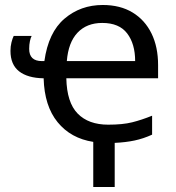

<svg xmlns="http://www.w3.org/2000/svg" viewBox="-20 -565 705 770"><path d="M354 4Q264 -10 211 -75Q158 -140 155 -251Q91 -252 56.5 -279Q22 -306 22 -361Q22 -379 26 -395Q30 -411 35 -421H107Q103 -414 100 -400Q97 -386 97 -369Q97 -320 148 -320H158Q174 -435 238.5 -490Q303 -545 392 -545Q462 -545 511.5 -515Q561 -485 587.5 -431Q614 -377 614 -304V-251H246Q248 -154 291.5 -109.5Q335 -65 414 -65Q472 -65 510 -74.5Q548 -84 590 -101V-25Q555 -9 519.5 -1.5Q484 6 440 8V185H354ZM390 -473Q328 -473 291 -434Q254 -395 248 -320H522Q522 -389 490 -431Q458 -473 390 -473Z"/></svg>

Font: Noto IKEA Simplified Chinese
Style: Regular
Weight: 400
Designer: Monotype Design Team
Foundry: Monotype Imaging Inc.
Version: Version 1.100